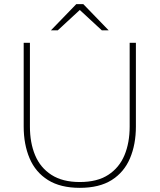

<svg xmlns="http://www.w3.org/2000/svg" viewBox="-20 -894 768 924"><path d="M634 -688V-285Q634 -199 605.5 -132Q577 -65 517.5 -27.5Q458 10 364 10Q271 10 211 -27.5Q151 -65 122.5 -132Q94 -199 94 -285V-688H124V-285Q124 -207 149 -147Q174 -87 227.5 -52.5Q281 -18 364 -18Q448 -18 501 -52.5Q554 -87 579 -147Q604 -207 604 -285V-688ZM225 -748 347 -874H381L503 -748H470L364 -846L258 -748Z"/></svg>

Font: Roundo Variable
Style: Regular
Weight: 200
Designer: Shiva Nallaperumal
Foundry: Indian Type Foundry
Version: Version 2.000